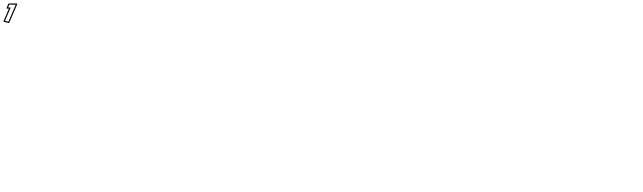

<svg xmlns="http://www.w3.org/2000/svg" viewBox="328 -4393 26668 7963"><g transform="rotate(15 13662.0 -411.0)"><path d="M431.6 -788.3 321.6 -25H175.6L257.2 -591C257.5 -593.5 263.1 -624.7 228.6 -615L155.7 -594.4L173.9 -720.9ZM486.3 -821C491.2 -854.6 461.2 -845.9 458.2 -845.1L148.6 -764.1C139 -761.6 128.3 -751.9 126.6 -740L100.8 -561C95.9 -526.4 127 -536.3 129.4 -537L202.3 -557.6L122 0C120.5 10.7 128.3 25 143.4 25H339.4C350.1 25 365.8 15.1 368 0Z"/></g></svg>

Font: Hussar Ekologiczny
Style: Regular
Weight: 400
Foundry: Cannot Into Space Fonts
Version: Version 0.97